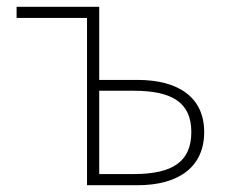

<svg xmlns="http://www.w3.org/2000/svg" viewBox="-20 -547 672 567"><path d="M237 0H386C509 0 583 -55 583 -157C583 -258 509 -311 386 -311H273V-527H29V-494H237ZM273 -33V-279H375C490 -279 545 -243 545 -157C545 -70 490 -33 375 -33Z"/></svg>

Font: Source Han Sans JP VF
Style: Regular
Weight: 250
Designer: Ryoko NISHIZUKA 西塚涼子 (kana, bopomofo & ideographs); Paul D. Hunt (Latin, Greek & Cyrillic); Sandoll Communications 산돌커뮤니
Foundry: Adobe
Version: Version 2.004;hotconv 1.0.118;makeotfexe 2.5.65603